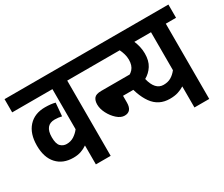

<svg xmlns="http://www.w3.org/2000/svg" viewBox="-106 -896 1363 1169"><g transform="rotate(-30 576.0 -311.0)"><path d="M459 -529H387V0H283V-133Q263 -119 239.5 -111Q216 -103 186 -103Q113 -103 71 -149Q29 -195 29 -278Q29 -362 71.5 -409Q114 -456 188 -456Q209 -456 227 -454Q245 -452 259 -448L251 -356Q228 -362 202 -362Q133 -362 133 -277Q133 -230 150.5 -213Q168 -196 192 -196Q221 -196 243.5 -210.5Q266 -225 283 -247V-529H0V-622H459Z M447 -622H736V-529H447ZM635 -279V-232Q635 -169 584 -169Q558 -169 532 -192Q506 -215 489 -248Q472 -281 472 -311Q472 -339 485 -355Q498 -371 535 -371H740V-279Z M1152 -622V-529H1080V0H976V-148Q955 -135 931 -127.5Q907 -120 874 -120Q796 -120 752 -181.5Q708 -243 692 -352Q735 -365 755.5 -388Q776 -411 776 -452Q776 -473 770 -493Q764 -513 756 -529H669V-622ZM803 -300Q824 -213 883 -213Q914 -213 936 -226Q958 -239 976 -262V-529H859Q868 -508 873.5 -484.5Q879 -461 879 -436Q879 -385 858 -352Q837 -319 803 -300Z"/></g></svg>

Font: Noto Sans ExtraCondensed SemiBold
Style: Regular
Weight: 600
Width: 2
Designer: Monotype Design Team
Foundry: Monotype Imaging Inc.
Version: Version 2.013; ttfautohint (v1.8.4.7-5d5b)